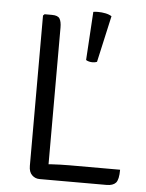

<svg xmlns="http://www.w3.org/2000/svg" viewBox="-52 -757 610 800"><g transform="rotate(5 253.0 -357.5)"><path d="M175.5 0H143.5Q125 0 111.8 -12.8Q98.5 -25.5 98.5 -51.5V-680L104.5 -686H135.5Q160.5 -686 168 -673.5Q175.5 -661 175.5 -636.5ZM474.5 -68Q474.5 -26.5 462.5 -13.2Q450.5 0 423.5 0H143.5L105.5 -57Q141 -63 184 -65.5Q227 -68 262 -68ZM306 -713.5Q310.5 -714.5 315.8 -714.8Q321 -715 326.5 -715Q341 -715 356.5 -712Q372 -709 383 -702L339.5 -507.5Q331.5 -504 321 -504Q305 -504 293.5 -511Z"/></g></svg>

Font: Signika
Style: Regular
Weight: 300
Designer: Anna Giedry
Foundry: Anna Giedry
Version: Version 2.000